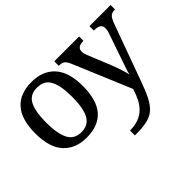

<svg xmlns="http://www.w3.org/2000/svg" viewBox="-151 -834 1362 1362"><g transform="rotate(-45 529.5 -153.5)"><path d="M274 10Q164 10 100.5 -59Q37 -128 37 -269Q37 -409 98 -478Q159 -547 277 -547Q388 -547 451 -478Q514 -409 514 -269Q514 -128 453.5 -59Q393 10 274 10ZM276 -44Q324 -44 352.5 -69.5Q381 -95 393.5 -145.5Q406 -196 406 -269Q406 -380 376.5 -435.5Q347 -491 275 -491Q204 -491 175 -435.5Q146 -380 146 -269Q146 -158 175.5 -101Q205 -44 276 -44ZM527 191Q578 191 615 176.5Q652 162 678 136Q704 110 721.5 74.5Q739 39 751 -2L567 -440Q558 -460 549 -471Q540 -482 528 -486.5Q516 -491 497 -491H494V-536H743V-492H740Q710 -492 695 -481Q680 -470 680 -446Q680 -438 682 -428.5Q684 -419 688 -409L761 -230Q771 -206 779.5 -180.5Q788 -155 795 -132Q802 -109 805 -92Q811 -120 822 -150Q833 -180 841 -205L908 -400Q913 -412 915 -424Q917 -436 917 -445Q917 -470 900.5 -481Q884 -492 851 -492H847V-536H1059V-492H1056Q1037 -492 1024 -485.5Q1011 -479 1001 -462.5Q991 -446 980 -415L828 3Q802 76 778 122Q754 168 724 194Q694 220 649.5 230Q605 240 537 240H527Z"/></g></svg>

Font: ET Text
Style: Regular
Weight: 470
Designer: Monotype Design Team
Foundry: Monotype Imaging Inc.
Version: Version 2.009